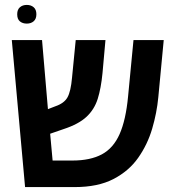

<svg xmlns="http://www.w3.org/2000/svg" viewBox="-20 -761 705 781"><path d="M82 0 28 -598H151L175 -317L206 -329Q241 -341 254.5 -365Q268 -389 273 -445L288 -598H409L397 -464Q391 -402 377.5 -359Q364 -316 332 -286Q300 -256 239 -236L184 -217L194 -108H275Q347 -108 394 -133Q441 -158 466.5 -215.5Q492 -273 501 -369L523 -598H646L624 -366Q618 -302 599 -237.5Q580 -173 542 -119Q504 -65 441 -32.5Q378 0 284 0ZM89 -665Q72 -665 61 -674Q50 -683 50 -703Q50 -722 61 -731.5Q72 -741 89 -741Q106 -741 117 -731.5Q128 -722 128 -703Q128 -684 117 -674.5Q106 -665 89 -665Z"/></svg>

Font: Noto Sans Hebrew SemiCondensed SemiBold
Style: Regular
Weight: 600
Width: 4
Designer: Monotype Design Team
Foundry: Monotype Imaging Inc.
Version: Version 2.004; ttfautohint (v1.8.4.7-5d5b)